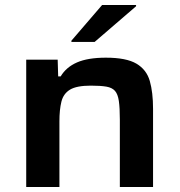

<svg xmlns="http://www.w3.org/2000/svg" viewBox="-20 -749 721 769"><path d="M85 0V-510H211L213 -443H223Q245 -480 288.5 -499Q332 -518 404 -518Q486 -518 526.5 -494Q567 -470 580 -424.5Q593 -379 593 -313V0H460V-270Q460 -317 456 -344.5Q452 -372 440.5 -385Q429 -398 406 -402Q383 -406 344 -406Q287 -406 260.5 -390Q234 -374 226 -342Q218 -310 218 -263V0ZM266 -581V-586L389 -729H525V-724L359 -581Z"/></svg>

Font: Saira Expanded SemiBold
Style: Regular
Weight: 600
Width: 7
Designer: Hector Gatti with collaboration of the Omnibus-Type team
Foundry: Omnibus-Type
Version: Version 1.100; ttfautohint (v1.8.3)